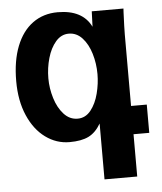

<svg xmlns="http://www.w3.org/2000/svg" viewBox="-53 -606 706 839"><g transform="rotate(-5 300.0 -187.0)"><path d="M234 10Q176.5 10 128.8 -24.8Q81 -59.5 52.8 -124.2Q24.5 -189 24.5 -275.5Q24.5 -364.5 49.8 -428.5Q75 -492.5 121.5 -526.2Q168 -560 231 -560Q340 -560 377.5 -483.5L380 -551H519L518 -534.5Q515 -464.5 515 -437.5V-124H584V0H515V185.5H371.5V-59.5Q349 -21 317.5 -5.5Q286 10 234 10ZM381 -275.5Q381 -322.5 368 -365.5Q355 -408.5 330.2 -435.5Q305.5 -462.5 271 -462.5Q238 -462.5 214 -434.8Q190 -407 177.8 -364Q165.5 -321 165.5 -275.5Q165.5 -231.5 178.8 -188.2Q192 -145 217.5 -117Q243 -89 278 -89Q312.5 -89 335.8 -118.2Q359 -147.5 370 -190.8Q381 -234 381 -275.5Z"/></g></svg>

Font: JuliaMono ExtraBold
Style: Regular
Weight: 800
Monospace: yes
Designer: cormullion
Foundry: corm
Version: Version 0.055; ttfautohint (v1.8.4)